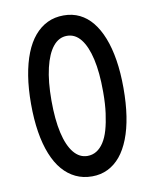

<svg xmlns="http://www.w3.org/2000/svg" viewBox="-81 -758 672 835"><g transform="rotate(-10 255.0 -340.5)"><path d="M259 15Q219 15 186.5 -0.5Q154 -16 129 -45Q104 -74 86.5 -117.5Q69 -161 60 -217Q51 -273 51 -341Q51 -409 60 -464.5Q69 -520 86 -563Q103 -606 128 -635.5Q153 -665 185 -680.5Q217 -696 257 -696Q296 -696 327.5 -680.5Q359 -665 383 -635.5Q407 -606 424 -563Q441 -520 450 -464Q459 -408 459 -340Q459 -272 450.5 -216.5Q442 -161 425 -117.5Q408 -74 384 -45Q360 -16 328.5 -0.5Q297 15 259 15ZM254 -76Q276 -76 294 -87Q312 -98 326 -119.5Q340 -141 349 -172.5Q358 -204 363.5 -245Q369 -286 369 -335V-341Q369 -425 355.5 -484Q342 -543 317 -574.5Q292 -606 256 -606Q220 -606 194.5 -574.5Q169 -543 155 -483.5Q141 -424 141 -340Q141 -256 154.5 -197Q168 -138 193.5 -107Q219 -76 254 -76Z"/></g></svg>

Font: Fredoka Condensed
Style: Regular
Weight: 400
Width: 3
Designer: Ben Nathan
Foundry: Milena B. Brandão, Ben Nathan
Version: Version 2.001